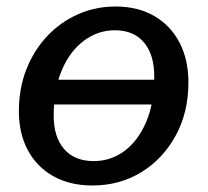

<svg xmlns="http://www.w3.org/2000/svg" viewBox="-20 -560 639 590"><path d="M484 -239H111V-315H484ZM264 10Q195 10 144 -18.5Q93 -47 65.5 -98.5Q38 -150 38 -218Q38 -289 61.5 -348Q85 -407 126 -450Q167 -493 220.5 -516.5Q274 -540 335 -540Q404 -540 454.5 -510.5Q505 -481 532 -428.5Q559 -376 559 -307Q559 -215 520 -143.5Q481 -72 414.5 -31Q348 10 264 10ZM268 -65Q321 -65 363 -96.5Q405 -128 429.5 -186Q454 -244 454 -325Q454 -392 422.5 -429.5Q391 -467 333 -467Q281 -467 238 -435Q195 -403 170 -344.5Q145 -286 145 -205Q145 -139 177 -102Q209 -65 268 -65Z"/></svg>

Font: Libre Franklin Medium
Style: Italic
Weight: 500
Italic angle: -8°
Designer: Pablo Impallari, Rodrigo Fuenzalida, Nhung Nguyen
Foundry: Impallari Type
Version: Version 3.000